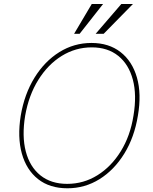

<svg xmlns="http://www.w3.org/2000/svg" viewBox="-20 -958 787 987"><path d="M688.9 -363.6Q670.8 -252.5 619 -168.3Q567.1 -84.2 491.7 -37.1Q416.2 9.9 326.7 9.9Q235.4 9.9 175.6 -37.3Q115.8 -84.5 92.3 -168.7Q68.9 -252.8 86.6 -363.6Q105.5 -474.8 157.5 -558.9Q209.5 -643.1 285.2 -690.2Q360.8 -737.2 450.3 -737.2Q539.4 -737.2 599.6 -690.3Q659.8 -643.5 683.9 -559.5Q708.1 -475.5 688.9 -363.6ZM666.2 -363.6Q683.9 -469.5 663 -548.3Q642 -627.1 587.9 -670.8Q533.7 -714.5 451.7 -714.5Q368.3 -714.5 297.2 -670.5Q226.2 -626.4 177 -547.4Q127.8 -468.4 109.4 -363.6Q92 -258.2 112.6 -179.3Q133.2 -100.5 187.7 -56.6Q242.2 -12.8 325.3 -12.8Q409.8 -12.8 481 -57.2Q552.2 -101.6 601 -180.6Q649.9 -259.6 666.2 -363.6ZM471.6 -784.1 603.7 -937.5H663.4L512.8 -784.1ZM360.8 -784.1 451.7 -937.5H509.9L389.2 -784.1Z"/></svg>

Font: Inter UI Thin
Style: Italic
Weight: 100
Italic angle: -9.39999°
Designer: Rasmus Andersson
Foundry: rsms
Version: 3.2;8d6f07862